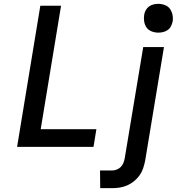

<svg xmlns="http://www.w3.org/2000/svg" viewBox="-20 -765 940 1000"><path d="M69 0 190 -735H298L192 -92H482L467 0ZM502 215 501 123H563Q576 123 588.5 118Q601 113 610 103.5Q619 94 623.5 81.5Q628 69 630 57L726 -520H834L736 72Q732 92 725.5 111.5Q719 131 707 148Q695 165 678.5 178.5Q662 192 642.5 200.5Q623 209 603 212Q583 215 564 215ZM804 -595Q787 -595 770 -601.5Q753 -608 743.5 -621.5Q734 -635 731 -652.5Q728 -670 731 -688Q733 -701 739.5 -712.5Q746 -724 756.5 -731.5Q767 -739 779.5 -742Q792 -745 805 -745Q822 -745 839 -738.5Q856 -732 865.5 -718.5Q875 -705 878.5 -687.5Q882 -670 879 -652Q876 -639 870 -627.5Q864 -616 853 -608.5Q842 -601 829.5 -598Q817 -595 804 -595Z"/></svg>

Font: Iosevka Aile Semibold Oblique
Style: Regular
Weight: 600
Italic angle: -9°
Designer: Belleve Invis
Foundry: Belleve Invis
Version: Version 31.1.0; ttfautohint (v1.8.4)